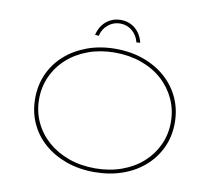

<svg xmlns="http://www.w3.org/2000/svg" viewBox="-92 -987 1239 1105"><g transform="rotate(10 527.0 -434.5)"><path d="M527 10Q437 10 362 -17Q287 -44 232.5 -92Q178 -140 148.5 -205.5Q119 -271 119 -349Q119 -427 148.5 -492.5Q178 -558 232.5 -606.5Q287 -655 362 -682.5Q437 -710 527 -710Q616 -710 691 -683Q766 -656 820.5 -607.5Q875 -559 905 -493Q935 -427 935 -349Q935 -271 905 -205.5Q875 -140 820.5 -91.5Q766 -43 691 -16.5Q616 10 527 10ZM527 -12Q611 -12 682 -37.5Q753 -63 804 -108.5Q855 -154 883.5 -215.5Q912 -277 912 -349Q912 -421 883.5 -483Q855 -545 804 -591Q753 -637 682 -662.5Q611 -688 527 -688Q443 -688 372.5 -662.5Q302 -637 250.5 -591Q199 -545 170.5 -483Q142 -421 142 -349Q142 -277 170.5 -215.5Q199 -154 250.5 -108.5Q302 -63 372.5 -37.5Q443 -12 527 -12ZM417 -767 395 -769Q403 -802 421 -826.5Q439 -851 466.5 -865Q494 -879 527 -879Q561 -879 588 -865Q615 -851 633 -826.5Q651 -802 659 -769L637 -767Q627 -808 597 -833Q567 -858 527 -858Q488 -858 457 -833Q426 -808 417 -767Z"/></g></svg>

Font: Lexend Tera Thin
Style: Regular
Weight: 250
Version: Version 1.007